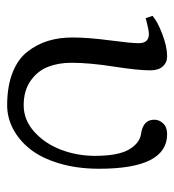

<svg xmlns="http://www.w3.org/2000/svg" viewBox="5 -488 494 545"><g transform="rotate(90 252.5 -215.0)"><path d="M458.5 -249Q458.5 -186 443.1 -135Q427.7 -84 402.3 -52.5Q377 -21 345 -4.4Q313 12.2 278.3 12.2Q225.1 12.2 186.3 -2.9Q147.5 -18.1 126.5 -44.9Q105.5 -71.8 95.7 -103.3Q85.9 -134.8 85.9 -172.9Q85.9 -217.3 94 -278.6Q102.1 -339.8 102.1 -361.3Q102.1 -390.1 76.2 -390.1Q70.3 -390.1 59.1 -387.9Q47.9 -385.7 39.6 -383.3L31.2 -380.9L24.4 -400.4Q40.5 -414.6 76.2 -428.2Q111.8 -441.9 139.6 -441.9Q157.2 -441.9 168.2 -429.4Q179.2 -417 179.2 -394Q179.2 -359.4 168.5 -290.5Q157.7 -221.7 157.7 -169.9Q157.7 -133.3 169.2 -103.8Q180.7 -74.2 208.7 -54.4Q236.8 -34.7 278.3 -34.7Q320.3 -34.7 354 -65.2Q387.7 -95.7 404.8 -141.4Q421.9 -187 421.9 -236.8Q421.9 -302.2 404.3 -332.8Q386.7 -363.3 360.8 -367.7Q319.3 -373 319.3 -405.3Q319.3 -419.9 330.1 -430.9Q340.8 -441.9 360.4 -441.9Q458.5 -441.9 458.5 -249Z"/></g></svg>

Font: Libertinage
Style: f
Weight: 400
Designer: OSP
Foundry: OSP
Version: Version 1.0; 2008; OFL relea